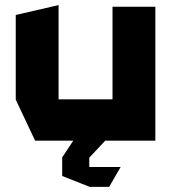

<svg xmlns="http://www.w3.org/2000/svg" viewBox="-20 -545 663 744"><path d="M416 0V-519H582V0H417ZM116 0 41 -159V-160H416V0ZM41 -160V-487L206 -525H207V-160ZM221 66V65L264 0H387V1L326 66ZM325 178 221 137V66H326V178ZM326 179V102H447V103L403 179Z"/></svg>

Font: Foldit
Style: Bold
Weight: 700
Version: Version 1.003